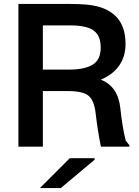

<svg xmlns="http://www.w3.org/2000/svg" viewBox="-20 -750 712 982"><path d="M642.1 -6.8V0H496.1Q480.5 -74.7 469.2 -169.9Q461.9 -236.3 432.9 -260.3Q403.8 -284.2 327.1 -284.2H199.2V0H74.2V-730H329.1Q391.1 -730 435.1 -725.1Q476.6 -720.2 509.3 -707.3Q542 -694.3 567.9 -671.1Q593.8 -647.9 607.9 -611.1Q622.1 -574.2 622.1 -525.9Q622.1 -460.4 589.1 -414.1Q556.2 -367.7 496.1 -342.8Q584 -306.6 595.2 -198.2Q606 -96.7 623 -30.8ZM184.1 211.9 336.9 59.1H463.9V66.9L291 211.9ZM199.2 -394H333Q411.1 -394 453.1 -418.7Q495.1 -443.4 495.1 -506.8Q495.1 -567.4 459 -593.8Q422.9 -620.1 338.9 -620.1H199.2Z"/></svg>

Font: Nacelle SemiBold
Style: Regular
Weight: 600
Designer: Sora Sagano
Foundry: Sora Sagano
Version: Version 1.000;FEAKit 1.0